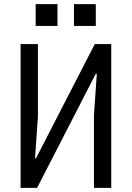

<svg xmlns="http://www.w3.org/2000/svg" viewBox="-20 -912 640 932"><path d="M80 -698H164V-346L150 -144H155L440 -698H520V0H436V-352L450 -554H445L160 0H80ZM445 -892V-786H339V-892ZM259 -892V-786H153V-892Z"/></svg>

Font: iA Writer Quattro V
Style: Regular
Weight: 400
Designer: Mike Abbink, Paul van der Laan, Pieter van Rosmalen, Oliver Reichenstein
Foundry: Information Architects Inc.
Version: Version 2.000